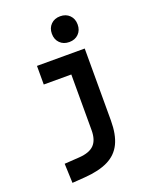

<svg xmlns="http://www.w3.org/2000/svg" viewBox="-177 -852 941 1183"><g transform="rotate(-20 293.0 -260.5)"><path d="M87.9 234.4 83 107.4 180.7 101.1Q248.5 96.7 279.1 65.2Q309.6 33.7 309.6 -30.3V-187.5H441.9V-45.9Q441.9 46.4 413.6 104.5Q385.3 162.6 325.4 192.1Q265.6 221.7 170.9 228.5ZM128.9 -395.5V-517.6H317.4V-395.5ZM309.6 -170.9V-517.6H441.9V-170.9ZM367.2 -587.4Q329.6 -587.4 306.2 -610.8Q282.7 -634.3 282.7 -671.9Q282.7 -709.5 306.2 -732.9Q329.6 -756.3 367.2 -756.3Q404.8 -756.3 428.2 -732.9Q451.7 -709.5 451.7 -671.9Q451.7 -634.3 428.2 -610.8Q404.8 -587.4 367.2 -587.4Z"/></g></svg>

Font: Cascadia Code
Style: Regular
Weight: 400
Monospace: yes
Designer: Aaron Bell
Foundry: Saja Typeworks
Version: Version 2106.017